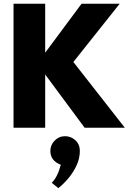

<svg xmlns="http://www.w3.org/2000/svg" viewBox="-20 -680 700 1022"><path d="M644.5 0H430.5L220.5 -283.5V0H52V-660H220.5V-399.5L414 -660H617L370.5 -350ZM290.5 321.5 255.5 293Q287.5 261 303.5 197Q248 175.5 248 123.5Q248 92 270.8 68.5Q293.5 45 326.5 45Q358 45 381.5 66.8Q405 88.5 405 123Q405 162.5 388.2 199Q371.5 235.5 345.8 266.8Q320 298 290.5 321.5Z"/></svg>

Font: Lucymar Sans ExtraBold
Style: Regular
Weight: 800
Foundry: The League of Moveable Type (original font) / Main changes by Cristiano Sobral with portions from Mirco Monsees
Version: Version 2.001;August 30, 2020;FontCreator 13.0.0.2681 64-bit